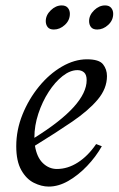

<svg xmlns="http://www.w3.org/2000/svg" viewBox="-20 -674 438 709"><path d="M160 15Q133 15 105 1Q77 -13 58.5 -46Q40 -79 40 -134Q40 -194 63 -251Q86 -308 124 -354.5Q162 -401 208.5 -428Q255 -455 301 -455Q346 -455 360.5 -436.5Q375 -418 375 -393Q375 -347 341 -306.5Q307 -266 247 -225Q187 -184 109 -136Q116 -93 138.5 -71.5Q161 -50 190 -50Q230 -50 267.5 -74Q305 -98 335 -142L356 -134Q334 -95 301.5 -61Q269 -27 232.5 -6Q196 15 160 15ZM107 -166Q107 -164 107 -165Q300 -285 300 -378Q300 -398 290.5 -406.5Q281 -415 266 -415Q239 -415 211 -393Q183 -371 159.5 -334.5Q136 -298 121.5 -254Q107 -210 107 -166ZM339 -565Q323 -565 316 -574Q309 -583 309 -596Q309 -618 327.5 -636Q346 -654 368 -654Q383 -654 390.5 -645Q398 -636 398 -623Q398 -599 379.5 -582Q361 -565 339 -565ZM179 -565Q163 -565 156 -574Q149 -583 149 -596Q149 -618 167.5 -636Q186 -654 208 -654Q223 -654 230.5 -645Q238 -636 238 -623Q238 -599 219.5 -582Q201 -565 179 -565Z"/></svg>

Font: Bona Nova
Style: Italic
Weight: 400
Italic angle: -4°
Designer: Mateusz Machalski
Foundry: Capitalics
Version: Version 4.001; ttfautohint (v1.8.3)